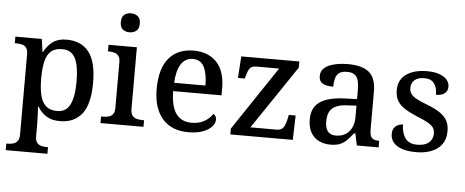

<svg xmlns="http://www.w3.org/2000/svg" viewBox="-60 -916 3166 1308"><g transform="rotate(5 1523.5 -261.5)"><path d="M17 240V195H26Q47 195 64.5 190Q82 185 93.5 170Q105 155 105 125V-422Q105 -453 94 -467.5Q83 -482 65.5 -486.5Q48 -491 27 -491H15V-536H196L208 -449H212Q235 -493 271 -519.5Q307 -546 365 -546Q465 -546 517.5 -479.5Q570 -413 570 -268Q570 -123 517.5 -56Q465 11 367 11Q309 11 272.5 -13Q236 -37 214 -75H210Q212 -58 212.5 -36Q213 -14 214 6Q215 26 215 40V129Q215 157 226.5 171.5Q238 186 256 190.5Q274 195 294 195H302V240ZM342 -56Q404 -56 430.5 -110Q457 -164 457 -269Q457 -374 430.5 -426.5Q404 -479 342 -479Q293 -479 265.5 -456Q238 -433 226.5 -386Q215 -339 215 -268Q215 -199 226.5 -152Q238 -105 266 -80.5Q294 -56 342 -56Z M644 0V-45H657Q677 -45 695 -49.5Q713 -54 724.5 -68.5Q736 -83 736 -111V-425Q736 -454 724.5 -468Q713 -482 695 -486.5Q677 -491 657 -491H652V-536H846V-115Q846 -85 857 -70Q868 -55 886.5 -50Q905 -45 925 -45H938V0ZM787 -633Q759 -633 740.5 -648Q722 -663 722 -698Q722 -734 741 -748.5Q760 -763 787 -763Q813 -763 832.5 -748.5Q852 -734 852 -698Q852 -663 832.5 -648Q813 -633 787 -633Z M1244 10Q1130 10 1067.5 -62Q1005 -134 1005 -264Q1005 -405 1065 -476Q1125 -547 1234 -547Q1334 -547 1391.5 -486.5Q1449 -426 1449 -307V-260H1118Q1120 -153 1156.5 -104.5Q1193 -56 1262 -56Q1314 -56 1350.5 -78Q1387 -100 1405 -129Q1414 -125 1420 -115Q1426 -105 1426 -91Q1426 -69 1406.5 -45.5Q1387 -22 1346.5 -6Q1306 10 1244 10ZM1334 -317Q1334 -396 1311 -443Q1288 -490 1233 -490Q1182 -490 1153 -445.5Q1124 -401 1120 -317Z M1532 0V-40L1824 -476H1671Q1635 -476 1622.5 -457Q1610 -438 1599 -398L1597 -388H1550L1560 -536H1957V-494L1664 -60H1845Q1878 -60 1891.5 -83.5Q1905 -107 1912 -142L1917 -167H1964L1959 0Z M2217 10Q2173 10 2137.5 -7.5Q2102 -25 2082 -60.5Q2062 -96 2062 -151Q2062 -231 2118 -269.5Q2174 -308 2289 -312L2371 -315V-373Q2371 -409 2365.5 -436Q2360 -463 2342 -478.5Q2324 -494 2287 -494Q2252 -494 2233.5 -480Q2215 -466 2208.5 -441.5Q2202 -417 2202 -385Q2154 -385 2129 -399.5Q2104 -414 2104 -449Q2104 -485 2129.5 -506Q2155 -527 2197.5 -537Q2240 -547 2291 -547Q2386 -547 2433.5 -508Q2481 -469 2481 -375V-117Q2481 -89 2487 -73.5Q2493 -58 2507 -51.5Q2521 -45 2543 -45H2546V0H2397L2380 -81H2371Q2350 -54 2330 -33.5Q2310 -13 2284 -1.5Q2258 10 2217 10ZM2249 -55Q2287 -55 2314 -71.5Q2341 -88 2356 -119Q2371 -150 2371 -191V-270L2312 -267Q2260 -265 2230 -250.5Q2200 -236 2187.5 -210Q2175 -184 2175 -146Q2175 -116 2183 -95.5Q2191 -75 2207.5 -65Q2224 -55 2249 -55Z M2802 10Q2746 10 2707 -3Q2668 -16 2647.5 -40.5Q2627 -65 2627 -99Q2627 -128 2639.5 -143Q2652 -158 2668.5 -164Q2685 -170 2698 -170Q2698 -115 2723 -78Q2748 -41 2806 -41Q2859 -41 2886 -65Q2913 -89 2913 -126Q2913 -150 2902.5 -166Q2892 -182 2865.5 -197.5Q2839 -213 2790 -232Q2738 -254 2703.5 -276Q2669 -298 2652 -327Q2635 -356 2635 -400Q2635 -471 2688.5 -508.5Q2742 -546 2830 -546Q2882 -546 2916.5 -533Q2951 -520 2967.5 -499Q2984 -478 2984 -454Q2984 -425 2964 -408Q2944 -391 2904 -391Q2904 -441 2882.5 -469Q2861 -497 2817 -497Q2772 -497 2749 -476.5Q2726 -456 2726 -422Q2726 -398 2738.5 -381Q2751 -364 2779 -349.5Q2807 -335 2854 -317Q2905 -297 2938 -275Q2971 -253 2987.5 -223.5Q3004 -194 3004 -152Q3004 -73 2949.5 -31.5Q2895 10 2802 10Z"/></g></svg>

Font: Noto Serif Kannada Medium
Style: Regular
Weight: 500
Version: Version 2.003